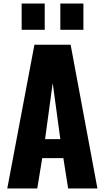

<svg xmlns="http://www.w3.org/2000/svg" viewBox="-20 -1062 591 1082"><path d="M21 0 174 -810H378L529 0H364L337 -171H218L190 0ZM234 -278H320L277 -594ZM320 -894V-1042H450V-894ZM102 -894V-1042H232V-894Z"/></svg>

Font: Oswald
Style: Bold
Weight: 700
Designer: Vernon Adams
Foundry: Vernon Adams
Version: Version 4.103;gftools[0.9.33.dev8+g029e19f]